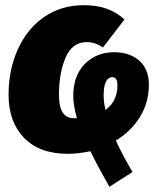

<svg xmlns="http://www.w3.org/2000/svg" viewBox="-20 -573 615 739"><path d="M426 -32Q451 23 490 89L401 146Q353 61 328 9Q281 19 241 19Q132 19 72.5 -42.5Q13 -104 13 -208Q13 -305 49 -384Q85 -463 150.5 -508Q216 -553 302 -553Q354 -553 392 -539Q430 -525 459 -498L376 -390Q347 -411 314 -411Q258 -411 232.5 -351.5Q207 -292 207 -209Q207 -161 221.5 -139.5Q236 -118 265 -118H276Q262 -168 262 -204Q262 -282 306.5 -327Q351 -372 420 -372Q479 -372 516 -339.5Q553 -307 553 -247Q553 -179 519 -123.5Q485 -68 426 -32ZM386 -150Q432 -183 432 -245Q432 -276 412 -276Q397 -276 388 -259Q379 -242 379 -206Q379 -179 386 -150Z"/></svg>

Font: Fira Sans Condensed Black
Style: Italic
Weight: 900
Width: 3
Italic angle: -8°
Designer: Carrois Corporate & Edenspiekermann AG
Foundry: Carrois Corporate GbR & Edenspiekermann AG
Version: Version 4.203